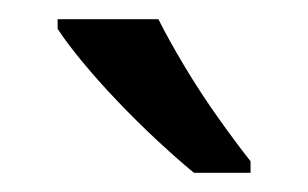

<svg xmlns="http://www.w3.org/2000/svg" viewBox="-20 -786 321 200"><path d="M145 -766Q156 -744 172.5 -716.5Q189 -689 207.5 -663Q226 -637 241 -618V-606H182Q165 -620 144 -639.5Q123 -659 102.5 -680.5Q82 -702 65.5 -722Q49 -742 40 -756V-766Z"/></svg>

Font: telugu15
Style: Book
Weight: 400
Designer: Jelle Bosma - Monotype Design Team
Foundry: Monotype Imaging Inc.
Version: Version 2.003